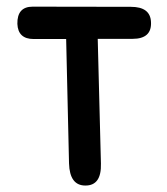

<svg xmlns="http://www.w3.org/2000/svg" viewBox="-20 -537 511 588"><path d="M33.2 -463.9Q32.2 -516.6 80.1 -516.6L380.9 -516.1Q440.4 -516.1 442.4 -469.7Q445.3 -418 385.7 -418Q332.5 -418 279.3 -418L289.1 -36.1Q291 31.7 241.2 31.2Q193.4 31.2 191.4 -36.6L182.6 -417.5H83Q35.2 -417.5 33.2 -463.9Z"/></svg>

Font: Comic Relief
Style: Regular
Weight: 400
Designer: Jeff Davis
Foundry: Loudifier
Version: Version 1.0